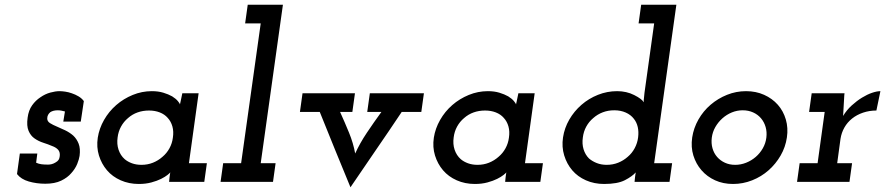

<svg xmlns="http://www.w3.org/2000/svg" viewBox="-20 -770 3748 813"><path d="M52 -33 64 -120H138L133 -81Q144 -76 155.5 -74.5Q167 -73 184 -73Q191 -73 199 -75Q207 -77 215 -82Q224 -87 228 -93Q232 -99 233 -109Q235 -126 226 -136Q217 -146 200 -152Q184 -159 163.5 -165.5Q143 -172 126 -184Q110 -195 101 -216Q92 -237 97 -272Q101 -303 116 -324Q131 -345 151 -358Q171 -372 193 -378Q215 -384 232 -384Q242 -384 256 -382Q270 -380 284 -375Q299 -370 312.5 -362Q326 -354 335 -342L322 -255H248L255 -298Q248 -300 240 -301.5Q232 -303 225 -303Q215 -303 207 -301Q199 -299 193 -295Q187 -290 183.5 -283.5Q180 -277 180 -268Q180 -256 192 -248.5Q204 -241 221 -234Q238 -227 256.5 -218Q275 -209 290 -196Q305 -182 313 -161.5Q321 -141 317 -110Q315 -96 307 -76Q299 -56 282 -37Q266 -18 239 -5Q212 8 172 8Q135 8 102 -1.5Q69 -11 52 -33Z M394 -187Q400 -226 420.5 -262Q441 -298 472 -325Q503 -352 542 -368Q581 -384 623 -384Q650 -384 671.5 -377.5Q693 -371 709 -362Q725 -352 733.5 -341.5Q742 -331 742 -328Q744 -339 747 -351Q750 -363 752 -375H821L780 -79H856L845 0H696L698 -20Q699 -27 699.5 -31Q700 -35 701 -40Q699 -37 689 -29Q679 -21 662 -12.5Q645 -4 621 2.5Q597 9 568 9Q526 9 491 -6.5Q456 -22 433 -49Q410 -76 399 -111.5Q388 -147 394 -187ZM478 -188Q474 -160 482 -136Q490 -112 508 -96Q521 -85 539 -78.5Q557 -72 579 -72Q605 -72 627.5 -81Q650 -90 668 -106Q686 -121 697.5 -142Q709 -163 712 -187Q716 -213 710 -234.5Q704 -256 690 -271Q677 -286 656.5 -294Q636 -302 611 -302Q585 -302 562.5 -294Q540 -286 522 -270Q504 -255 492.5 -234Q481 -213 478 -188Z M925 -79H1001L1084 -671H1018L1029 -750H1178L1084 -79H1147L1136 0H914Z M1261 -375H1483L1472 -296H1420Q1440 -252 1458 -208Q1476 -164 1484 -120Q1504 -164 1533.5 -208Q1563 -252 1595 -296H1535L1546 -375H1775L1764 -296H1681Q1627 -215 1572.5 -136Q1518 -57 1464 23Q1431 -57 1398.5 -136.5Q1366 -216 1334 -296H1250Z M1817 -187Q1823 -226 1843.5 -262Q1864 -298 1895 -325Q1926 -352 1965 -368Q2004 -384 2046 -384Q2073 -384 2094.5 -377.5Q2116 -371 2132 -362Q2148 -352 2156.5 -341.5Q2165 -331 2165 -328Q2167 -339 2170 -351Q2173 -363 2175 -375H2244L2203 -79H2279L2268 0H2119L2121 -20Q2122 -27 2122.5 -31Q2123 -35 2124 -40Q2122 -37 2112 -29Q2102 -21 2085 -12.5Q2068 -4 2044 2.5Q2020 9 1991 9Q1949 9 1914 -6.5Q1879 -22 1856 -49Q1833 -76 1822 -111.5Q1811 -147 1817 -187ZM1901 -188Q1897 -160 1905 -136Q1913 -112 1931 -96Q1944 -85 1962 -78.5Q1980 -72 2002 -72Q2028 -72 2050.5 -81Q2073 -90 2091 -106Q2109 -121 2120.5 -142Q2132 -163 2135 -187Q2139 -213 2133 -234.5Q2127 -256 2113 -271Q2100 -286 2079.5 -294Q2059 -302 2034 -302Q2008 -302 1985.5 -294Q1963 -286 1945 -270Q1927 -255 1915.5 -234Q1904 -213 1901 -188Z M2669 -20Q2670 -27 2670.5 -31Q2671 -35 2672 -40Q2657 -23 2626 -7Q2595 9 2538 9Q2496 9 2461 -6.5Q2426 -22 2403 -49Q2380 -76 2369 -112Q2358 -148 2364 -188Q2370 -228 2390.5 -263.5Q2411 -299 2442 -326Q2473 -353 2512 -368.5Q2551 -384 2593 -384Q2633 -384 2665.5 -367.5Q2698 -351 2706 -337Q2705 -345 2707 -357L2709 -377L2750 -671H2684L2695 -750H2844L2750 -79H2826L2815 0H2667ZM2448 -188Q2444 -161 2451 -138Q2458 -115 2474 -99Q2488 -87 2507 -79.5Q2526 -72 2549 -72Q2575 -72 2597.5 -81Q2620 -90 2638 -106Q2656 -121 2667.5 -142.5Q2679 -164 2682 -188Q2685 -212 2680.5 -232Q2676 -252 2664 -267Q2651 -284 2629.5 -293.5Q2608 -303 2581 -303Q2555 -303 2532.5 -294.5Q2510 -286 2492 -270Q2474 -255 2462.5 -234Q2451 -213 2448 -188Z M2911 -188Q2917 -228 2937.5 -264Q2958 -300 2989 -326.5Q3020 -353 3058.5 -368.5Q3097 -384 3139 -384Q3181 -384 3215.5 -368.5Q3250 -353 3273.5 -326.5Q3297 -300 3307.5 -264Q3318 -228 3312 -188Q3306 -147 3285.5 -111.5Q3265 -76 3234.5 -49Q3204 -22 3165 -6.5Q3126 9 3084 9Q3042 9 3008 -6.5Q2974 -22 2950.5 -49Q2927 -76 2916 -111.5Q2905 -147 2911 -188ZM2994 -187Q2991 -163 2997 -142Q3003 -121 3016.5 -105.5Q3030 -90 3049.5 -81Q3069 -72 3093 -72Q3117 -72 3139.5 -81Q3162 -90 3180 -105.5Q3198 -121 3210 -142Q3222 -163 3225 -187Q3228 -211 3222 -232Q3216 -253 3202.5 -269Q3189 -285 3169 -294Q3149 -303 3125 -303Q3101 -303 3079 -294Q3057 -285 3039 -269Q3021 -253 3009 -232Q2997 -211 2994 -187Z M3366 -79H3442L3472 -296H3406L3417 -375H3556L3555 -366Q3553 -342 3552.5 -322.5Q3552 -303 3550 -279Q3565 -304 3586.5 -323.5Q3608 -343 3630 -356.5Q3652 -370 3672.5 -377Q3693 -384 3708 -384L3691 -302Q3661 -302 3634.5 -293Q3608 -284 3588 -268Q3568 -252 3555.5 -230Q3543 -208 3539 -182L3525 -79H3588L3577 0H3355Z"/></svg>

Font: Josefin Slab
Style: Bold Italic
Weight: 700
Italic angle: -12°
Designer: Santiago Orozco
Foundry: Typemade
Version: Version 2.000